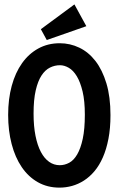

<svg xmlns="http://www.w3.org/2000/svg" viewBox="-20 -836 540 874"><path d="M17.1 0ZM251 18.1Q195.8 18.1 152.3 -6.6Q108.9 -31.2 78.9 -75.4Q48.8 -119.6 33 -180.4Q17.1 -241.2 17.1 -313Q17.1 -385.3 33.4 -445.3Q49.8 -505.4 80.3 -548.3Q110.8 -591.3 154.3 -615.2Q197.8 -639.2 252 -639.2Q298.8 -639.2 340.8 -619.1Q382.8 -599.1 414.3 -558.6Q445.8 -518.1 464.4 -456.5Q482.9 -395 482.9 -312Q482.9 -252 473.6 -204.1Q464.4 -156.2 448.2 -119.6Q432.1 -83 410.2 -56.9Q388.2 -30.8 362.3 -14.2Q336.4 2.4 308.1 10.3Q279.8 18.1 251 18.1ZM132.8 -318.8Q132.8 -261.7 141.6 -217.8Q150.4 -173.8 166.3 -144Q182.1 -114.3 203.9 -99.1Q225.6 -84 252 -84Q274.4 -84 295.2 -95.2Q315.9 -106.4 331.5 -133.3Q347.2 -160.2 356.7 -204.3Q366.2 -248.5 366.2 -314Q366.2 -376.5 356 -419.4Q345.7 -462.4 329.6 -489Q313.5 -515.6 293.2 -527.3Q272.9 -539.1 252.9 -539.1Q229 -539.1 207.3 -528.3Q185.5 -517.6 168.9 -492.2Q152.3 -466.8 142.6 -424.6Q132.8 -382.3 132.8 -318.8ZM373 -716.8 192.9 -653.8 166 -703.1 318.8 -815.9Z"/></svg>

Font: InconsolataGo
Style: Bold
Weight: 700
Designer: Raph Levien, Kirill Tkachev(cyreal.org)
Foundry: Raph Levien, Kirill Tkachev(cyreal.org)
Version: Version 1.015; ttfautohint (v0.92) -l 8 -r 50 -G 200 -x 14 -